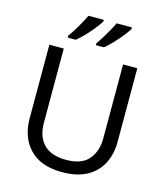

<svg xmlns="http://www.w3.org/2000/svg" viewBox="-135 -1047 1002 1160"><g transform="rotate(15 365.5 -467.0)"><path d="M640 -252Q640 -178 610 -118.5Q580 -59 518.5 -24.5Q457 10 362 10Q229 10 159.5 -62.5Q90 -135 90 -254V-714H180V-251Q180 -164 226.5 -116Q273 -68 367 -68Q464 -68 507.5 -119.5Q551 -171 551 -252V-714H640ZM545 -934Q535 -917 512 -888Q489 -859 462 -830.5Q435 -802 412 -784H362V-796Q376 -815 392 -841Q408 -867 423.5 -894.5Q439 -922 449 -944H545ZM369 -934Q359 -917 336 -888Q313 -859 286 -830.5Q259 -802 236 -784H186V-796Q207 -825 232 -867.5Q257 -910 273 -944H369Z"/></g></svg>

Font: Noto Sans Rejang
Style: Regular
Weight: 400
Designer: Monotype Design Team
Foundry: Monotype Imaging Inc.
Version: Version 2.001; ttfautohint (v1.8.4.7-5d5b)